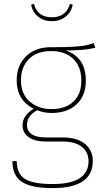

<svg xmlns="http://www.w3.org/2000/svg" viewBox="-20 -772 528 989"><path d="M244 -509Q169 -509 128.5 -467.5Q88 -426 88 -358Q88 -288 133 -249Q178 -210 245 -210Q317 -210 358 -248.5Q399 -287 399 -356Q399 -428 357.5 -468.5Q316 -509 244 -509ZM463 -550 471 -526Q417 -512 318 -512Q422 -478 422 -356Q422 -279 374.5 -234.5Q327 -190 245 -190Q208 -190 171 -204Q119 -175 119 -129Q119 -64 218 -64H305Q377 -64 417.5 -31Q458 2 458 57Q458 197 251 197Q142 197 93 165Q44 133 44 58H66Q67 124 109 150Q151 176 251 176Q436 176 436 58Q436 11 401 -16Q366 -43 304 -43H216Q158 -43 127 -66Q96 -89 96 -126Q96 -176 153 -212Q66 -257 66 -358Q66 -435 114 -482Q162 -529 243 -529H265Q327 -529 367 -532Q407 -535 422.5 -538.5Q438 -542 463 -550ZM140 -748 155 -752Q173 -683 247 -683Q321 -683 340 -752L355 -748Q347 -709 318 -686Q289 -663 247 -663Q205 -663 176.5 -686Q148 -709 140 -748Z"/></svg>

Font: FiraSans
Style: Regular
Weight: 150
Designer: Carrois Corporate & Edenspiekermann AG
Foundry: Carrois Corporate GbR & Edenspiekermann AG
Version: Version 3.106;PS 003.106;hotconv 1.0.70;makeotf.lib2.5.58329